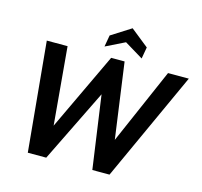

<svg xmlns="http://www.w3.org/2000/svg" viewBox="-125 -1049 1247 1187"><g transform="rotate(15 498.0 -455.5)"><path d="M87 -700H220L264 -203L499 -700H585L652 -216L863 -700H996L676 0H566L500 -467L271 0H153ZM563 -817 441 -757 454 -831 580 -911 695 -819 682 -745Z"/></g></svg>

Font: Cabin
Style: Bold Italic
Weight: 700
Italic angle: -7°
Designer: Pablo Impallari
Foundry: Pablo Impallari. http://www.impallari.com Igino Marini. http://www.ikern.com
Version: Version 2.200